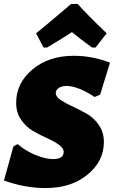

<svg xmlns="http://www.w3.org/2000/svg" viewBox="-23 -942 578 974"><path d="M198 -701 160 -773Q196 -801 338 -922H371Q413 -874 518 -773L462 -701H444Q379 -748 342 -779Q316 -761 216 -701ZM350 -659Q446 -659 535 -624L485 -462L457 -450Q372 -506 314 -506Q289 -506 274.5 -495.5Q260 -485 260 -470Q260 -451 285 -434.5Q310 -418 346 -401.5Q382 -385 418 -364.5Q454 -344 479 -307Q504 -270 504 -222Q504 -124 421 -56Q338 12 208 12Q105 12 -3 -26L45 -199L66 -211Q109 -175 159 -155Q209 -135 245 -135Q300 -135 300 -171Q300 -191 275 -208.5Q250 -226 215 -241.5Q180 -257 144.5 -277.5Q109 -298 84 -334.5Q59 -371 59 -420Q59 -521 142 -590Q225 -659 350 -659Z"/></svg>

Font: Alegreya Sans Black
Style: Italic
Weight: 900
Italic angle: -7°
Designer: Juan Pablo del Peral
Foundry: Huerta Tipografica
Version: Version 2.007